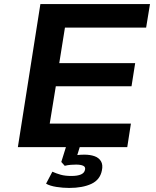

<svg xmlns="http://www.w3.org/2000/svg" viewBox="-20 -725 768 946"><path d="M68 0 179 -705H719L700 -589H300L272 -414H646L628 -300H255L225 -116H625L607 0ZM321 201Q290 201 258 196Q226 191 207 180L238 121Q258 130 279.5 136Q301 142 332 142Q362 142 379 134.5Q396 127 399 111Q402 97 389.5 91.5Q377 86 355 86Q345 86 329.5 87Q314 88 299 92L282 73L311 -20H379L354 61L326 45Q342 41 360 39Q378 37 396 37Q424 37 445.5 44.5Q467 52 477.5 69.5Q488 87 482 115Q473 161 430 181Q387 201 321 201Z"/></svg>

Font: Nunito Sans 7pt SemiExpanded
Style: Bold Italic
Weight: 700
Width: 6
Italic angle: -9°
Designer: Vernon Adams
Foundry: Vernon Adams
Version: Version 3.101;gftools[0.9.27]